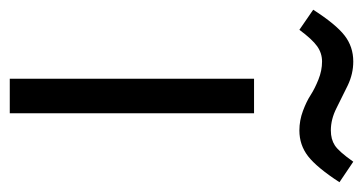

<svg xmlns="http://www.w3.org/2000/svg" viewBox="-276 -548 743 393"><g transform="rotate(90 95.5 -351.5)"><path d="M60.1 0V-500H130.9V0ZM-40 -592.8 -81.1 -621.1Q-51.3 -667.5 -28.3 -685.3Q-5.4 -703.1 24.9 -703.1Q50.3 -703.1 74 -691.7Q97.7 -680.2 120.4 -668.7Q143.1 -657.2 166 -657.2Q184.1 -657.2 196.5 -665.3Q209 -673.3 230 -703.1L272 -674.8Q241.7 -628.4 218.8 -610.6Q195.8 -592.8 166 -592.8Q145.5 -592.8 126 -600.1Q106.4 -607.4 93.3 -616Q80.1 -624.5 61.8 -631.8Q43.5 -639.2 24.9 -639.2Q7.8 -639.2 -6.3 -629.2Q-20.5 -619.1 -40 -592.8Z"/></g></svg>

Font: LT Superior
Style: Regular
Weight: 400
Designer: Daniel Lyons
Foundry: LyonsType
Version: Version 1.000